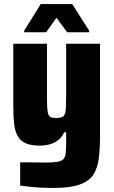

<svg xmlns="http://www.w3.org/2000/svg" viewBox="-20 -727 563 952"><path d="M244 205Q216 205 185 203.5Q154 202 127 199Q100 196 80 193V78Q102 78 122.5 78Q143 78 163 78.5Q183 79 203 79Q242 79 263.5 75.5Q285 72 294.5 62Q304 52 306 31.5Q308 11 308 -23V-71H299Q287 -47 268.5 -32.5Q250 -18 227 -11.5Q204 -5 177 -5Q134 -5 107.5 -16.5Q81 -28 67.5 -52.5Q54 -77 50 -113Q46 -149 46 -198V-510H213V-249Q213 -211 214.5 -189.5Q216 -168 220.5 -158Q225 -148 234.5 -145Q244 -142 259 -142Q277 -142 287 -146Q297 -150 301.5 -162Q306 -174 307 -197Q308 -220 308 -258V-510H476V-58Q476 8 470 57.5Q464 107 442.5 139.5Q421 172 374 188.5Q327 205 244 205ZM100 -567V-575L182 -707H338L422 -575V-567H313L260 -639L209 -567Z"/></svg>

Font: Saira SemiCondensed ExtraBold
Style: Regular
Weight: 800
Width: 4
Designer: Hector Gatti with collaboration of the Omnibus-Type team
Foundry: Omnibus-Type
Version: Version 1.101